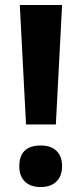

<svg xmlns="http://www.w3.org/2000/svg" viewBox="-20 -734 326 767"><path d="M57.1 -69.8Q57.1 -152.8 143.1 -152.8Q183.6 -152.8 205.8 -131.1Q228 -109.4 228 -70.3Q228 -31.2 205.6 -9Q183.1 13.2 142.6 13.2Q102.1 13.2 79.6 -8.5Q57.1 -30.3 57.1 -69.8ZM203.1 -236.8H84L59.1 -713.9H228Z"/></svg>

Font: OpenSans-Bold
Style: Bold
Weight: 700
Foundry: Ascender Corporation
Version: Version 1.10